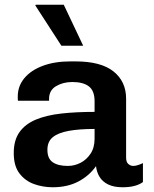

<svg xmlns="http://www.w3.org/2000/svg" viewBox="-20 -780 648 810"><path d="M202 10Q161 10 123.5 -3.5Q86 -17 62 -48.5Q38 -80 38 -134Q38 -189 62.5 -223Q87 -257 131.5 -275.5Q176 -294 238.5 -301Q301 -308 379 -308V-353Q379 -397 355 -415.5Q331 -434 285 -434Q246 -434 216.5 -416.5Q187 -399 187 -363V-355H56Q55 -358 55 -363.5Q55 -369 55 -373Q55 -417 83 -450.5Q111 -484 161 -502.5Q211 -521 277 -521H298Q406 -521 459 -478.5Q512 -436 512 -364V-115Q512 -96 521.5 -88Q531 -80 542 -80Q551 -80 562 -83.5Q573 -87 583 -92V-12Q570 -2 548.5 4Q527 10 497 10Q461 10 437 -1.5Q413 -13 400.5 -33Q388 -53 385 -79Q357 -39 311 -14.5Q265 10 202 10ZM266 -80Q294 -80 319.5 -93Q345 -106 362 -131.5Q379 -157 379 -195V-236Q315 -236 270.5 -228Q226 -220 203 -201.5Q180 -183 180 -148Q180 -111 202.5 -95.5Q225 -80 266 -80ZM239 -587 129 -757 131 -760H249L331 -587Z"/></svg>

Font: Chivo Medium SemiBold
Style: Regular
Weight: 600
Version: Version 2.002